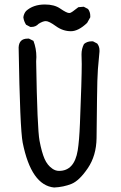

<svg xmlns="http://www.w3.org/2000/svg" viewBox="-20 -815 540 855"><path d="M221 20Q119 10 81 -180Q69 -241 63 -604Q65 -643 103 -643H109L129 -633Q142 -599 142 -561L141 -542Q146 -241 156 -188.5Q166 -136 178.5 -107.5Q191 -79 213 -64Q227 -54 243 -54Q311 -54 326 -145Q333 -188 336 -265Q344 -463 344 -530L343 -573Q343 -598 354 -619Q368 -631 388 -631H394L413 -621Q423 -608 423 -591V-585Q419 -546 416 -507Q413 -468 412 -373Q411 -278 410 -200Q409 -122 371 -66Q333 -10 298 4Q263 18 221 20ZM296 -676Q260 -676 229 -698.5Q198 -721 184 -721Q171 -721 152 -709Q139 -695 120 -695H115L96 -705Q86 -721 84 -738Q86 -754 96 -766Q128 -795 180 -795Q222 -795 248 -777Q277 -757 288 -757Q295 -757 304 -764Q313 -771 329 -783L353 -785L372 -775Q382 -762 382 -744V-738L368 -713Q329 -676 296 -676Z"/></svg>

Font: Xiaolai SC
Style: Regular
Weight: 400
Designer: Nozomi Seto 瀬戸のぞみ
Version: Version 3.11;December 4, 2020;FontCreator 13.0.0.2613 64-bit